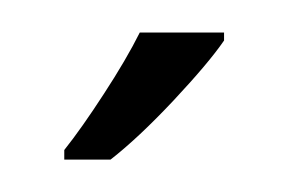

<svg xmlns="http://www.w3.org/2000/svg" viewBox="-20 -394 177 118"><path d="M117.7 -369.1Q108.4 -355.5 86.7 -332.3Q64.9 -309.1 47.9 -295.9H19.5V-301.8Q30.3 -315.4 43.9 -336.4Q57.6 -357.4 65.9 -374H117.7Z"/></svg>

Font: NotoSansOldHungarianUI
Style: Regular
Weight: 400
Designer: Monotype Design Team
Foundry: Monotype Imaging Inc.
Version: Version 1001.000; ttfautohint (v1.8.4.7-5d5b)